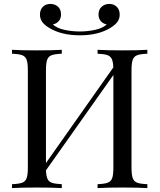

<svg xmlns="http://www.w3.org/2000/svg" viewBox="-20 -963 817 983"><path d="M42 0ZM653.3 -602.1V-106Q653.3 -68.4 659.4 -51.3Q665.5 -34.2 681.9 -27.8Q698.2 -21.5 734.4 -20V0Q692.4 -2.9 606.4 -2.9Q526.4 -2.9 479.5 0V-20Q515.6 -21.5 532 -27.8Q548.3 -34.2 554.4 -51.3Q560.5 -68.4 560.5 -106V-579.1L215.3 -90.8Q216.8 -60.5 223.6 -46.4Q230.5 -32.2 246.6 -26.9Q262.7 -21.5 296.4 -20V0Q250 -2.9 169.4 -2.9Q83 -2.9 41.5 0V-20Q77.6 -21.5 94 -27.8Q110.4 -34.2 116.5 -51.3Q122.6 -68.4 122.6 -106V-602.1Q122.6 -639.6 116.5 -656.7Q110.4 -673.8 94 -680.2Q77.6 -686.5 41.5 -688V-708Q83 -705.1 169.4 -705.1Q250 -705.1 296.4 -708V-688Q260.3 -686.5 243.9 -680.2Q227.5 -673.8 221.4 -656.7Q215.3 -639.6 215.3 -602.1V-128.4L560.1 -617.7Q559.1 -647.5 552 -661.6Q544.9 -675.8 528.8 -681.2Q512.7 -686.5 479.5 -688V-708Q526.4 -705.1 606.4 -705.1Q692.4 -705.1 734.4 -708V-688Q698.2 -686.5 681.9 -680.2Q665.5 -673.8 659.4 -656.7Q653.3 -639.6 653.3 -602.1ZM592.8 -888.2Q592.8 -867.2 581.3 -851.1Q569.8 -835 544.4 -819.8Q482.4 -782.2 388.7 -782.2Q295.4 -782.2 232.4 -819.8Q207.5 -835 196 -851.1Q184.6 -867.2 184.6 -888.2Q184.6 -913.1 199.2 -928Q213.9 -942.9 237.8 -942.9Q261.7 -942.9 277.1 -928.5Q292.5 -914.1 292.5 -889.2Q292.5 -868.7 281 -855.2Q269.5 -841.8 250.5 -837.9Q271.5 -818.4 310.5 -810.1Q349.6 -801.8 388.7 -801.8Q427.7 -801.8 466.6 -810.1Q505.4 -818.4 526.4 -837.9Q507.3 -841.8 495.8 -855.2Q484.4 -868.7 484.4 -889.2Q484.4 -913.6 500.2 -928.2Q516.1 -942.9 539.6 -942.9Q563 -942.9 577.9 -928Q592.8 -913.1 592.8 -888.2Z"/></svg>

Font: Playfair Display SC
Style: Regular
Weight: 400
Designer: Claus Eggers Sørensen
Foundry: Claus Eggers Sørensen
Version: Version 1.004;PS 001.004;hotconv 1.0.70;makeotf.lib2.5.58329